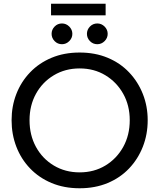

<svg xmlns="http://www.w3.org/2000/svg" viewBox="-20 -994 852 1027"><path d="M406 13Q323 13 256 -15Q189 -43 141 -93Q93 -143 67.5 -209Q42 -275 42 -351Q42 -426 67.5 -491.5Q93 -557 141 -607Q189 -657 256 -685Q323 -713 406 -713Q489 -713 556 -685Q623 -657 670.5 -607Q718 -557 744 -491.5Q770 -426 770 -351Q770 -275 744 -209Q718 -143 670.5 -93Q623 -43 556 -15Q489 13 406 13ZM406 -72Q483 -72 543.5 -108.5Q604 -145 639 -208Q674 -271 674 -351Q674 -430 639 -492.5Q604 -555 543.5 -591.5Q483 -628 406 -628Q329 -628 268 -591.5Q207 -555 172.5 -492.5Q138 -430 138 -351Q138 -271 172.5 -208Q207 -145 268 -108.5Q329 -72 406 -72ZM500.5 -757.5Q477.2 -757.5 461.1 -774.1Q445 -790.6 445 -813Q445 -835.4 461.1 -852Q477.2 -868.5 500.5 -868.5Q522.9 -868.5 539.5 -852Q556 -835.4 556 -813Q556 -790.6 539.5 -774.1Q522.9 -757.5 500.5 -757.5ZM311.5 -757.5Q288.2 -757.5 272.1 -774.1Q256 -790.6 256 -813Q256 -835.4 272.1 -852Q288.2 -868.5 311.5 -868.5Q333.9 -868.5 350.5 -852Q367 -835.4 367 -813Q367 -790.6 350.5 -774.1Q333.9 -757.5 311.5 -757.5ZM253 -912V-974H545V-912Z"/></svg>

Font: MuseoModerno
Style: Regular
Weight: 400
Designer: Pablo Cosgaya, Héctor Gatti, Marcela Romero, and the Authors of The MuseoModerno Project.
Foundry: Omnibus-Type Team
Version: Version 1.001